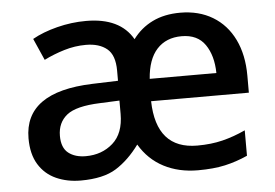

<svg xmlns="http://www.w3.org/2000/svg" viewBox="-44 -608 971 677"><g transform="rotate(-5 441.0 -269.5)"><path d="M616 -549Q682 -549 731 -519.5Q780 -490 806.5 -435.5Q833 -381 833 -307V-247H487Q491 -77 636 -77Q685 -77 725.5 -87Q766 -97 807 -116V-26Q767 -8 726.5 1Q686 10 631 10Q563 10 510 -17.5Q457 -45 425 -99Q387 -47 341.5 -18.5Q296 10 216 10Q168 10 129 -7.5Q90 -25 67.5 -61.5Q45 -98 45 -154Q45 -318 286 -326L377 -329V-365Q377 -420 349.5 -442.5Q322 -465 275 -465Q236 -465 198 -453.5Q160 -442 126 -425L92 -502Q129 -523 180 -536Q231 -549 283 -549Q403 -549 448 -470Q476 -508 518 -528.5Q560 -549 616 -549ZM614 -466Q559 -466 526.5 -430.5Q494 -395 489 -326H725Q724 -388 697 -427Q670 -466 614 -466ZM307 -256Q222 -253 189 -226.5Q156 -200 156 -153Q156 -111 179.5 -92.5Q203 -74 241 -74Q298 -74 337 -108.5Q376 -143 376 -212V-259Z"/></g></svg>

Font: Noto Sans Thaana Medium
Style: Regular
Weight: 500
Designer: David Williams
Foundry: Google Inc.
Version: Version 3.001; ttfautohint (v1.8.4.7-5d5b)